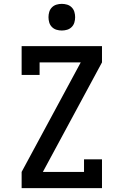

<svg xmlns="http://www.w3.org/2000/svg" viewBox="-20 -974 640 994"><path d="M92 0V-84L398 -651H185V-586H92V-735H508V-651L202 -84H415V-149H508V0ZM300 -816Q286 -816 272.5 -820Q259 -824 249 -834Q239 -844 235 -857.5Q231 -871 231 -885Q231 -899 235 -912.5Q239 -926 249 -936Q259 -946 272.5 -950Q286 -954 300 -954Q314 -954 327.5 -950Q341 -946 351 -936Q361 -926 365 -912.5Q369 -899 369 -885Q369 -871 365 -857.5Q361 -844 351 -834Q341 -824 327.5 -820Q314 -816 300 -816Z"/></svg>

Font: Iosevka Slab Medium Extended
Style: Regular
Weight: 500
Width: 7
Monospace: yes
Designer: Belleve Invis
Foundry: Belleve Invis
Version: Version 11.1.1; ttfautohint (v1.8.3)